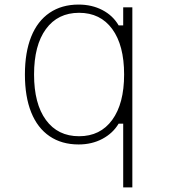

<svg xmlns="http://www.w3.org/2000/svg" viewBox="-20 -620 740 840"><path d="M519 200V-79H499Q474 -37 428 -12.5Q382 12 324 12Q250 12 197 -24Q144 -60 116.5 -128.5Q89 -197 89 -294Q89 -391 116.5 -459.5Q144 -528 197 -564Q250 -600 324 -600Q382 -600 428 -576Q474 -552 499 -509H519V-588H559V200ZM326 -24Q419 -24 471 -95.5Q523 -167 523 -294Q523 -422 471 -493Q419 -564 326 -564Q233 -564 181 -493Q129 -422 129 -294Q129 -166 181 -95Q233 -24 326 -24Z"/></svg>

Font: Martian Mono SemiExpanded Thin
Style: Regular
Weight: 250
Monospace: yes
Version: Version 0.930